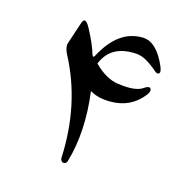

<svg xmlns="http://www.w3.org/2000/svg" viewBox="-119 -664 823 862"><g transform="rotate(20 292.5 -233.0)"><path d="M175 -515Q216 -452 232 -410Q240 -393 246 -410Q306 -551 419 -558Q485 -562 538 -462Q548 -441 544 -434Q537 -424 523 -434Q461 -480 420 -480Q297 -479 267 -379Q327 -328 384 -325Q469 -320 500 -347Q519 -363 528 -356Q538 -346 525 -325Q475 -246 379 -238Q321 -233 282 -253Q302 -162 304.5 -79.5Q307 3 292 77Q290 88 282 91Q272 94 267 89Q260 82 260 73Q250 -178 124 -372Q107 -400 111 -419L136 -524Q140 -539 146 -541Q157 -543 175 -515Z"/></g></svg>

Font: Amiri Modified
Style: Regular
Weight: 400
Version: 0.117-H1